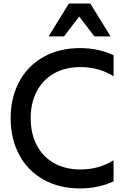

<svg xmlns="http://www.w3.org/2000/svg" viewBox="-20 -1049 716 1082"><path d="M40 -383Q40 -498 88 -588Q136 -678 225 -728Q314 -778 431 -778Q534 -778 620 -738V-619Q580 -645 532 -658Q484 -671 433 -671Q348 -671 285 -635.5Q222 -600 187.5 -535Q153 -470 153 -383Q153 -295 187.5 -230Q222 -165 285 -129.5Q348 -94 433 -94Q538 -94 620 -146V-27Q534 13 431 13Q314 13 225 -37Q136 -87 88 -177Q40 -267 40 -383ZM603 -844H512L426 -956L341 -844H254L368 -1029H489Z"/></svg>

Font: Application Medium
Style: Regular
Weight: 500
Designer: Wei Huang
Foundry: Wei Huang
Version: Version 0.012